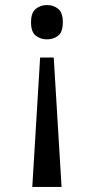

<svg xmlns="http://www.w3.org/2000/svg" viewBox="-20 -561 372 761"><path d="M193 -333 224 180H108L139 -333ZM166 -541Q192 -541 210.5 -526Q229 -511 229 -473Q229 -434 210.5 -419.5Q192 -405 166 -405Q141 -405 122 -419.5Q103 -434 103 -473Q103 -511 122 -526Q141 -541 166 -541Z"/></svg>

Font: Noto Serif Telugu
Style: Regular
Weight: 400
Designer: Jelle Bosma - Monotype Design Team
Foundry: Monotype Imaging Inc.
Version: Version 2.003